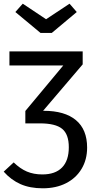

<svg xmlns="http://www.w3.org/2000/svg" viewBox="-20 -805 516 1038"><path d="M451 -7Q451 58 421 108Q391 158 337 185.5Q283 213 211 213Q142 213 91 190.5Q40 168 0 123L54 73Q89 107 125.5 122.5Q162 138 209 138Q279 138 315.5 100.5Q352 63 352 -9Q352 -79 316 -108.5Q280 -138 196 -138H117V-205L322 -451H31V-527H427V-457L213 -206H216Q330 -206 390.5 -155.5Q451 -105 451 -7ZM395 -740 260 -627H199L63 -740L103 -785L229 -701L356 -785Z"/></svg>

Font: Fira Sans
Style: Regular
Weight: 400
Designer: bBox Type GmbH & Carrois Corporate GbR & Edenspiekermann AG
Foundry: bBox Type GmbH & Carrois Corporate GbR & Edenspiekermann AG
Version: Version 4.301